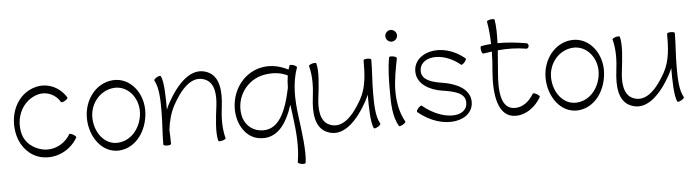

<svg xmlns="http://www.w3.org/2000/svg" viewBox="-56 -1028 5560 1537"><g transform="rotate(-5 2724.0 -259.5)"><path d="M491 -442C441 -529 339 -574 243 -548C88 -507 16 -334 59 -172C83 -80 152 -5 244 15C359 39 475 -16 534 -118C536 -122 527 -133 512 -142C497 -150 482 -154 480 -149C434 -71 345 -28 257 -46C184 -62 120 -111 101 -183C66 -315 132 -453 259 -488C328 -506 401 -474 437 -411C440 -406 454 -410 469 -418C484 -427 494 -438 491 -442Z M870 16C1005 6 1093 -123 1102 -265C1113 -419 1008 -559 865 -549C727 -539 632 -410 632 -267C632 -114 730 25 870 16ZM676 -267C676 -380 758 -479 870 -487C982 -494 1067 -388 1059 -268C1051 -155 975 -54 865 -47C755 -39 676 -147 676 -267Z M1196 -518C1232 -455 1232 -353 1232 -267C1232 -178 1223 -89 1223 0C1223 5 1237 10 1254 10C1272 10 1285 5 1285 0C1285 -38 1284 -75 1282 -113C1290 -181 1307 -249 1340 -309C1403 -424 1495 -535 1602 -489C1679 -456 1684 -358 1673 -269C1661 -177 1646 -59 1664 8C1665 13 1680 14 1697 9C1713 5 1726 -3 1724 -8C1702 -91 1705 -178 1716 -264C1730 -377 1725 -504 1627 -546C1496 -603 1379 -471 1302 -331C1292 -313 1283 -295 1276 -276C1276 -363 1276 -504 1250 -549C1247 -554 1233 -550 1218 -542C1203 -533 1193 -522 1196 -518Z M2285 -544C2281 -533 2277 -522 2274 -511C2210 -544 2138 -561 2066 -548C1897 -519 1793 -348 1823 -174C1840 -81 1900 1 1991 15C2135 38 2214 -77 2264 -230C2268 -196 2272 -163 2277 -130C2293 -9 2304 114 2283 235C2282 240 2295 247 2312 250C2329 253 2344 251 2345 245C2360 160 2337 -9 2320 -136C2303 -266 2298 -399 2343 -523C2345 -528 2334 -537 2317 -543C2301 -548 2286 -549 2285 -544ZM2001 -47C1932 -57 1879 -112 1867 -182C1841 -325 1935 -462 2077 -487C2141 -498 2207 -494 2264 -465C2259 -433 2256 -400 2256 -366C2218 -186 2157 -22 2001 -47Z M2440 -525C2462 -442 2459 -355 2448 -269C2434 -156 2439 -29 2538 13C2669 70 2785 -63 2863 -203C2872 -220 2880 -238 2888 -256C2888 -160 2889 -28 2914 16C2917 20 2931 17 2946 8C2961 0 2971 -11 2968 -16C2932 -78 2932 -180 2932 -267C2932 -356 2941 -444 2941 -533C2941 -539 2927 -543 2910 -543C2893 -543 2879 -539 2879 -533C2879 -427 2876 -317 2824 -224C2761 -110 2669 2 2562 -44C2486 -77 2481 -176 2492 -264C2503 -357 2518 -475 2500 -541C2499 -547 2484 -547 2467 -543C2451 -538 2438 -530 2440 -525Z M3163 -709C3163 -722 3158 -734 3149 -742C3140 -751 3128 -756 3116 -756C3103 -756 3091 -751 3083 -742C3074 -734 3069 -722 3069 -709C3069 -697 3074 -685 3083 -676C3091 -667 3103 -662 3116 -662C3128 -662 3140 -667 3149 -676C3158 -685 3163 -697 3163 -709ZM3085 -540C3068 -455 3067 -358 3067 -267C3067 -169 3068 -67 3115 16C3118 20 3132 17 3147 8C3162 0 3172 -11 3169 -16C3126 -91 3111 -179 3111 -267C3111 -348 3129 -441 3146 -527C3147 -532 3135 -540 3118 -543C3101 -546 3086 -545 3085 -540Z M3270 -83C3471 86 3721 29 3712 -135C3706 -233 3600 -281 3495 -298C3418 -310 3332 -330 3327 -401C3320 -521 3504 -555 3654 -429C3658 -426 3671 -434 3682 -447C3693 -460 3699 -474 3694 -477C3511 -631 3274 -559 3284 -399C3289 -304 3386 -251 3485 -236C3568 -223 3664 -206 3668 -132C3676 -4 3477 9 3310 -131C3306 -134 3294 -126 3282 -113C3271 -100 3266 -86 3270 -83Z M3837 -503C3861 -507 3884 -510 3908 -513C3907 -460 3904 -407 3899 -354C3884 -177 3907 16 4054 16C4141 16 4215 -42 4259 -118C4262 -122 4252 -133 4237 -142C4222 -150 4208 -154 4205 -149C4172 -92 4119 -47 4054 -47C3934 -47 3930 -206 3943 -350C3947 -403 3952 -461 3956 -519C4032 -526 4108 -525 4184 -512C4193 -510 4203 -518 4205 -530C4207 -542 4201 -553 4191 -555C4114 -568 4036 -577 3959 -576C3962 -648 3961 -715 3952 -765C3951 -771 3936 -773 3919 -770C3902 -767 3889 -760 3890 -755C3901 -695 3906 -635 3907 -574C3880 -572 3853 -569 3827 -564C3821 -563 3819 -549 3822 -532C3825 -515 3832 -502 3837 -503Z M4556 16C4691 6 4779 -123 4788 -265C4799 -419 4694 -559 4551 -549C4413 -539 4318 -410 4318 -267C4318 -114 4416 25 4556 16ZM4362 -267C4362 -380 4444 -479 4556 -487C4668 -494 4753 -388 4745 -268C4737 -155 4661 -54 4551 -47C4441 -39 4362 -147 4362 -267Z M4879 -525C4901 -442 4898 -355 4887 -269C4873 -156 4878 -29 4977 13C5108 70 5224 -63 5302 -203C5311 -220 5319 -238 5327 -256C5327 -160 5328 -28 5353 16C5356 20 5370 17 5385 8C5400 0 5410 -11 5407 -16C5371 -78 5371 -180 5371 -267C5371 -356 5380 -444 5380 -533C5380 -539 5366 -543 5349 -543C5332 -543 5318 -539 5318 -533C5318 -427 5315 -317 5263 -224C5200 -110 5108 2 5001 -44C4925 -77 4920 -176 4931 -264C4942 -357 4957 -475 4939 -541C4938 -547 4923 -547 4906 -543C4890 -538 4877 -530 4879 -525Z"/></g></svg>

Font: Nupuram ExtraLight
Style: Regular
Weight: 200
Designer: Santhosh Thottingal (santhosh.thottingal@gmail.com)
Foundry: SMC
Version: Version 1.000